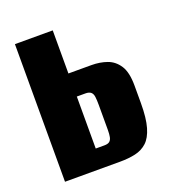

<svg xmlns="http://www.w3.org/2000/svg" viewBox="-99 -572 584 649"><g transform="rotate(-20 193.5 -247.5)"><path d="M26 0V-495H162V-340H245Q275 -340 300.5 -331Q326 -322 342 -297.5Q358 -273 358 -225V-162Q358 -108 348.5 -75.5Q339 -43 321.5 -27Q304 -11 279.5 -5.5Q255 0 224 0ZM162 -70H193Q206 -70 212 -75Q218 -80 220 -90Q222 -100 222 -115V-205Q222 -223 220.5 -234.5Q219 -246 212.5 -251.5Q206 -257 193 -257H162Z"/></g></svg>

Font: Alumni Sans ExtraBold
Style: Regular
Weight: 800
Designer: Robert E. Leuschke
Foundry: Robert E. Leuschke
Version: Version 1.018